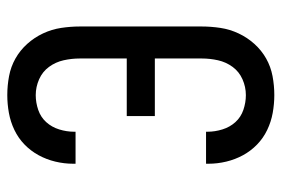

<svg xmlns="http://www.w3.org/2000/svg" viewBox="-146 -638 791 540"><g transform="rotate(-90 250.0 -367.5)"><path d="M253 8Q228 8 203 3.5Q178 -1 155 -12Q132 -23 114 -40.5Q96 -58 84 -80Q72 -102 66 -127Q60 -152 60 -177V-184H150V-180Q150 -159 156.5 -138Q163 -117 177 -101.5Q191 -86 211.5 -79Q232 -72 253 -72Q276 -72 297.5 -81.5Q319 -91 332.5 -109.5Q346 -128 351 -150.5Q356 -173 356 -196V-328H194V-407H356V-539Q356 -562 351 -584.5Q346 -607 332.5 -625.5Q319 -644 297.5 -653.5Q276 -663 253 -663Q232 -663 211.5 -656Q191 -649 177 -633.5Q163 -618 156.5 -597Q150 -576 150 -555V-551H60V-558Q60 -583 66 -608Q72 -633 84 -655Q96 -677 114 -694.5Q132 -712 155 -723Q178 -734 203 -738.5Q228 -743 253 -743Q280 -743 306.5 -738Q333 -733 356 -720Q379 -707 397 -687Q415 -667 426.5 -642.5Q438 -618 442 -591.5Q446 -565 446 -539V-196Q446 -170 442 -143.5Q438 -117 426.5 -92.5Q415 -68 397 -48Q379 -28 356 -15Q333 -2 306.5 3Q280 8 253 8Z"/></g></svg>

Font: Iosevka Fixed Medium
Style: Regular
Weight: 500
Monospace: yes
Designer: Belleve Invis
Foundry: Belleve Invis
Version: Version 32.3.0